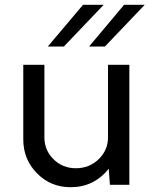

<svg xmlns="http://www.w3.org/2000/svg" viewBox="-20 -770 634 800"><path d="M412 -750H326L179 -576H246ZM417 -576 583 -750H497L351 -576ZM430 -198C430 -162 417 -131.5 391 -106.5C365 -81.5 333.3 -69 296 -69C259.3 -69 228.3 -81.5 203 -106.5C177.7 -131.5 165 -162 165 -198V-500H77V-189C77 -133.7 96 -86.7 134 -48C172 -9.3 218.7 10 274 10C339.3 10 392.3 -15.7 433 -67L438 0H519V-500H430Z"/></svg>

Font: Orkney
Style: Regular
Weight: 400
Designer: Samuel Oakes and Alfredo Marco Pradil
Foundry: Alfredo Marco Pradil
Version: 1.0; ttfautohint (v1.5)